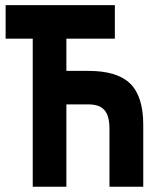

<svg xmlns="http://www.w3.org/2000/svg" viewBox="-20 -713 626 733"><path d="M397.9 0V-221.7Q397.9 -270.5 378.9 -292.5Q359.9 -314.5 317.4 -314.5H233.4V0H105V-565.4H1.5V-693.4H418.5V-565.4H233.4V-442.4H317.4Q427.7 -442.4 477.3 -393.6Q526.9 -344.7 526.9 -236.3V0Z"/></svg>

Font: Cascadia Mono
Style: Bold
Weight: 700
Monospace: yes
Designer: Aaron Bell
Foundry: Saja Typeworks
Version: Version 2404.023; ttfautohint (v1.8.4)